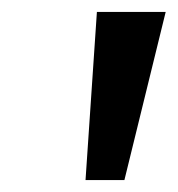

<svg xmlns="http://www.w3.org/2000/svg" viewBox="-20 -725 297 321"><path d="M123 -424 142 -705H257L188 -424Z"/></svg>

Font: Nunito Sans 10pt SemiExpanded Medium
Style: Italic
Weight: 500
Width: 6
Italic angle: -9°
Designer: Vernon Adams
Foundry: Vernon Adams
Version: Version 3.101;gftools[0.9.27]